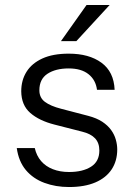

<svg xmlns="http://www.w3.org/2000/svg" viewBox="-20 -743 548 773"><path d="M258 10Q204 10 158.8 -6.8Q113.5 -23.5 84.2 -58.2Q55 -93 47.5 -147H120Q127 -116 145.5 -94.5Q164 -73 192.8 -61.8Q221.5 -50.5 258 -50.5Q313 -50.5 346.5 -71.8Q380 -93 380 -137Q380 -167.5 362.8 -186Q345.5 -204.5 310.5 -213L199 -241.5Q138 -257 102 -288.2Q66 -319.5 65.5 -375.5Q65.5 -420 86.8 -454Q108 -488 150.5 -507.5Q193 -527 257 -527Q338.5 -527 388.5 -490.5Q438.5 -454 441.5 -381.5H370.5Q365.5 -421 336.5 -444.2Q307.5 -467.5 256.5 -467.5Q204 -467.5 171.2 -446Q138.5 -424.5 138.5 -379.5Q138.5 -349.5 161 -332.8Q183.5 -316 226.5 -305L335.5 -276.5Q369.5 -267.5 391.8 -252.8Q414 -238 427.2 -219.8Q440.5 -201.5 446.2 -181Q452 -160.5 452 -141.5Q452 -95 429.5 -61Q407 -27 363.8 -8.5Q320.5 10 258 10ZM328.5 -723H421.5L287.5 -577.5H225.5Z"/></svg>

Font: Public Sans Light
Style: Regular
Weight: 300
Designer: The Public Sans Project Authors: Dan O. Williams and USWDS (Libre Franklin designed by Pablo Impallari and Rodrigo Fuenz
Version: Version 1.007